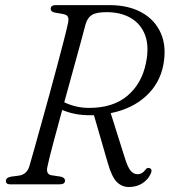

<svg xmlns="http://www.w3.org/2000/svg" viewBox="-20 -720 663 750"><path d="M569 -42Q559 -19 536.5 -4.2Q514 10.5 483.5 10.5Q456 10.5 436.2 -9.2Q416.5 -29 401 -83.5L347 -270Q341 -270 335 -270Q302 -269.5 274 -275Q246 -280.5 223 -290.5Q203.5 -219.5 187.5 -159.2Q171.5 -99 165.5 -70Q158 -40 180.5 -35.5L217.5 -30Q234 -25.5 234 -15Q234 0 213.5 0H19Q3 0 3 -13.5Q3 -26.5 23.5 -30L54 -34Q84.5 -38.5 94.5 -70Q101.5 -93 113.5 -136.5Q125.5 -180 141 -235.2Q156.5 -290.5 172.8 -350Q189 -409.5 203.8 -464.8Q218.5 -520 229.8 -563.8Q241 -607.5 246 -631Q249 -646.5 245.2 -654.2Q241.5 -662 227.5 -665L193.5 -671Q178 -674.5 178 -685.5Q178 -700 198 -700H408Q481 -700 533 -671.5Q585 -643 608.2 -590.5Q631.5 -538 618 -466Q604 -394 550.2 -344.5Q496.5 -295 412.5 -278L466.5 -106.5Q479 -65.5 490.8 -52.5Q502.5 -39.5 517 -39.5Q536 -39.5 548.5 -57.5Q555.5 -67 565 -63Q576.5 -58 569 -42ZM314.5 -626Q308 -601 294.8 -552.5Q281.5 -504 264.8 -443.2Q248 -382.5 231 -320.5Q250 -311 274.8 -304.8Q299.5 -298.5 329 -298.5Q421.5 -298.5 477.8 -346Q534 -393.5 550 -473.5Q563.5 -538 547 -582.2Q530.5 -626.5 491.2 -649.5Q452 -672.5 396.5 -672.5Q356 -672.5 338.8 -661.5Q321.5 -650.5 314.5 -626Z"/></svg>

Font: Fraunces 72pt Soft Light
Style: Italic
Weight: 300
Italic angle: -16°
Version: Version 1.000;[b76b70a41]